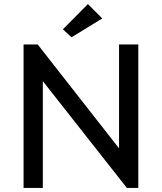

<svg xmlns="http://www.w3.org/2000/svg" viewBox="-20 -917 790 937"><path d="M95 -700H164L561 -193V-700H655V0H599L189 -521V0H95ZM479 -827 329 -735 287 -774 409 -897Z"/></svg>

Font: Tilda Sans Medium
Style: Regular
Weight: 500
Designer: ParaType Ltd
Foundry: ParaType Ltd
Version: Version 1.009